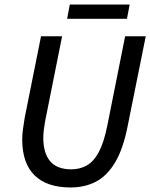

<svg xmlns="http://www.w3.org/2000/svg" viewBox="-20 -815 663 847"><path d="M291 12Q187 12 132.5 -41.5Q78 -95 78 -200Q78 -222 81.5 -246.5Q85 -271 89 -296L161 -655H254L180 -285Q176 -263 173.5 -244Q171 -225 171 -207Q171 -140 201 -104Q231 -68 295 -68Q332 -68 362.5 -85Q393 -102 415.5 -143.5Q438 -185 453 -259L532 -655H623L543 -258Q523 -157 487.5 -98Q452 -39 403 -13.5Q354 12 291 12ZM276 -732 288 -795H552L540 -732Z"/></svg>

Font: Source Sans 3 ExtraLight Medium
Style: Italic
Weight: 500
Italic angle: -11°
Version: Version 3.052;hotconv 1.1.0;makeotfexe 2.6.0